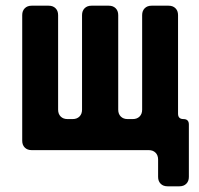

<svg xmlns="http://www.w3.org/2000/svg" viewBox="-20 -527 700 674"><path d="M535 94V33Q535 18 526 9Q517 0 502 0H91Q76 0 67 -9Q58 -18 58 -33V-474Q58 -489 67 -498Q76 -507 91 -507H151Q166 -507 175 -498Q184 -489 184 -474V-142Q184 -127 193 -118Q202 -109 217 -109H235Q250 -109 259 -118Q268 -127 268 -142V-474Q268 -489 277 -498Q286 -507 301 -507H362Q377 -507 386 -498Q395 -489 395 -474V-142Q395 -127 404 -118Q413 -109 428 -109H446Q461 -109 470 -118Q479 -127 479 -142V-474Q479 -489 488 -498Q497 -507 512 -507H572Q587 -507 596 -498Q605 -489 605 -474V-128Q605 -109 624 -109Q643 -109 643 -90V94Q643 109 634 118Q625 127 610 127H568Q553 127 544 118Q535 109 535 94Z"/></svg>

Font: Higure Gothic Black
Style: Regular
Weight: 900
Designer: Yoshimichi Ohira
Foundry: Positype
Version: Version 1.000